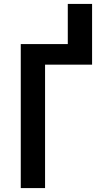

<svg xmlns="http://www.w3.org/2000/svg" viewBox="-20 -960 540 980"><path d="M86 0V-735H326V-940H450V-630H210V0Z"/></svg>

Font: Iosevka Curly Extrabold
Style: Regular
Weight: 800
Monospace: yes
Designer: Belleve Invis
Foundry: Belleve Invis
Version: Version 22.1.2; ttfautohint (v1.8.4)